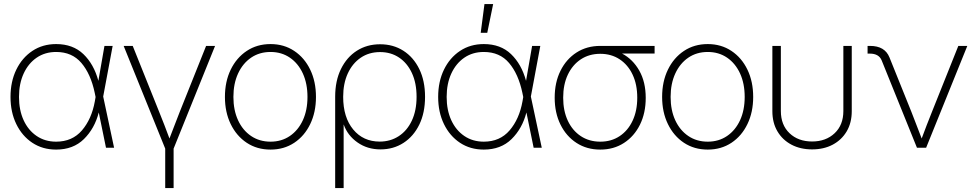

<svg xmlns="http://www.w3.org/2000/svg" viewBox="-20 -748 4933 972"><path d="M264.2 9.3Q195.8 9.3 143.8 -25.1Q91.8 -59.6 62.5 -119.9Q33.2 -180.2 33.2 -257.3Q33.2 -335 62.5 -395.3Q91.8 -455.6 143.8 -490.2Q195.8 -524.9 264.2 -524.9Q349.1 -524.9 402.1 -474.1Q455.1 -423.3 478 -338.9L508.8 -515.6H550.3L502.4 -259.3L557.6 0H516.6L480 -178.7Q459 -97.2 404.8 -43.9Q350.6 9.3 264.2 9.3ZM463.9 -256.8 459.5 -278.3Q439.5 -373.5 392.1 -429.2Q344.7 -484.9 264.2 -484.9Q208 -484.9 165.8 -456.1Q123.5 -427.2 99.9 -376Q76.2 -324.7 76.2 -257.3Q76.2 -190.4 99.6 -139.4Q123 -88.4 165.5 -59.6Q208 -30.8 264.2 -30.8Q345.7 -30.8 394.8 -87.9Q443.8 -145 460 -234.4Z M816.4 204.1V4.4L606 -515.6H651.9L785.6 -182.1Q799.3 -148.9 812.3 -114.7Q825.2 -80.6 837.9 -46.9Q851.1 -80.6 864 -114.7Q877 -148.9 890.1 -182.1L1023.4 -515.6H1068.8L858.9 4.4V204.1Z M1349.6 9.3Q1281.2 9.3 1229.2 -25.1Q1177.2 -59.6 1147.9 -119.9Q1118.7 -180.2 1118.7 -257.3Q1118.7 -335 1147.9 -395.3Q1177.2 -455.6 1229.2 -490.2Q1281.2 -524.9 1349.6 -524.9Q1417.5 -524.9 1469.5 -490.2Q1521.5 -455.6 1550.5 -395.3Q1579.6 -335 1579.6 -257.3Q1579.6 -180.2 1550.5 -119.9Q1521.5 -59.6 1469.5 -25.1Q1417.5 9.3 1349.6 9.3ZM1349.6 -30.8Q1405.3 -30.8 1447.5 -59.6Q1489.7 -88.4 1513.2 -139.4Q1536.6 -190.4 1536.6 -257.3Q1536.6 -324.7 1513.2 -376Q1489.7 -427.2 1447.5 -456.1Q1405.3 -484.9 1349.6 -484.9Q1293.5 -484.9 1251.2 -456.1Q1209 -427.2 1185.3 -376Q1161.6 -324.7 1161.6 -257.3Q1161.6 -190.4 1185.1 -139.4Q1208.5 -88.4 1251 -59.6Q1293.5 -30.8 1349.6 -30.8Z M1676.8 204.1V-258.3Q1676.8 -338.9 1706.1 -398.7Q1735.4 -458.5 1786.6 -491.2Q1837.9 -523.9 1904.3 -523.9Q1970.7 -523.9 2022 -491.2Q2073.2 -458.5 2102.5 -398.7Q2131.8 -338.9 2131.8 -257.8Q2131.8 -177.2 2102.8 -117.4Q2073.7 -57.6 2022.7 -24.7Q1971.7 8.3 1906.2 8.3Q1839.8 8.3 1789.8 -26.9Q1739.7 -62 1720.2 -117.2H1719.7V204.1ZM1902.3 -31.2Q1956.5 -31.2 1998.8 -58.8Q2041 -86.4 2064.9 -137.2Q2088.9 -188 2088.9 -257.8Q2088.9 -327.6 2065.2 -378.4Q2041.5 -429.2 2000 -456.8Q1958.5 -484.4 1904.3 -484.4Q1848.1 -484.4 1806.2 -455.8Q1764.2 -427.2 1740.7 -376.2Q1717.3 -325.2 1717.3 -257.8Q1717.3 -153.8 1768.1 -92.5Q1818.8 -31.2 1902.3 -31.2Z M2429.2 9.3Q2360.8 9.3 2308.8 -25.1Q2256.8 -59.6 2227.5 -119.9Q2198.2 -180.2 2198.2 -257.3Q2198.2 -335 2227.5 -395.3Q2256.8 -455.6 2308.8 -490.2Q2360.8 -524.9 2429.2 -524.9Q2514.2 -524.9 2567.1 -474.1Q2620.1 -423.3 2643.1 -338.9L2673.8 -515.6H2715.3L2667.5 -259.3L2722.7 0H2681.6L2645 -178.7Q2624 -97.2 2569.8 -43.9Q2515.6 9.3 2429.2 9.3ZM2628.9 -256.8 2624.5 -278.3Q2604.5 -373.5 2557.1 -429.2Q2509.8 -484.9 2429.2 -484.9Q2373 -484.9 2330.8 -456.1Q2288.6 -427.2 2264.9 -376Q2241.2 -324.7 2241.2 -257.3Q2241.2 -190.4 2264.6 -139.4Q2288.1 -88.4 2330.6 -59.6Q2373 -30.8 2429.2 -30.8Q2510.7 -30.8 2559.8 -87.9Q2608.9 -145 2625 -234.4ZM2413.6 -582 2432.6 -727.5H2476.6L2446.8 -582Z M3019 9.3Q2950.7 9.3 2898.7 -24.4Q2846.7 -58.1 2817.4 -117.4Q2788.1 -176.8 2788.1 -253.4Q2788.1 -330.6 2817.4 -389.6Q2846.7 -448.7 2898.7 -482.2Q2950.7 -515.6 3019 -515.6H3293.9V-477.1H3128.9Q3183.6 -448.2 3216.3 -390.6Q3249 -333 3249 -252.4Q3249 -176.3 3220 -117.2Q3190.9 -58.1 3138.9 -24.4Q3086.9 9.3 3019 9.3ZM3019 -475.6Q2962.9 -475.6 2920.7 -447.8Q2878.4 -419.9 2854.7 -370.1Q2831.1 -320.3 2831.1 -253.4Q2831.1 -187 2854.5 -137Q2877.9 -86.9 2920.4 -58.8Q2962.9 -30.8 3019 -30.8Q3074.7 -30.8 3116.9 -58.8Q3159.2 -86.9 3182.6 -137Q3206.1 -187 3206.1 -253.4Q3206.1 -320.3 3182.6 -370.1Q3159.2 -419.9 3116.9 -447.8Q3074.7 -475.6 3019 -475.6Z M3563 9.3Q3494.6 9.3 3442.6 -25.1Q3390.6 -59.6 3361.3 -119.9Q3332 -180.2 3332 -257.3Q3332 -335 3361.3 -395.3Q3390.6 -455.6 3442.6 -490.2Q3494.6 -524.9 3563 -524.9Q3630.9 -524.9 3682.9 -490.2Q3734.9 -455.6 3763.9 -395.3Q3793 -335 3793 -257.3Q3793 -180.2 3763.9 -119.9Q3734.9 -59.6 3682.9 -25.1Q3630.9 9.3 3563 9.3ZM3563 -30.8Q3618.7 -30.8 3660.9 -59.6Q3703.1 -88.4 3726.6 -139.4Q3750 -190.4 3750 -257.3Q3750 -324.7 3726.6 -376Q3703.1 -427.2 3660.9 -456.1Q3618.7 -484.9 3563 -484.9Q3506.8 -484.9 3464.6 -456.1Q3422.4 -427.2 3398.7 -376Q3375 -324.7 3375 -257.3Q3375 -190.4 3398.4 -139.4Q3421.9 -88.4 3464.4 -59.6Q3506.8 -30.8 3563 -30.8Z M4091.3 8.3Q4032.2 8.3 3986.8 -15.6Q3941.4 -39.6 3915.8 -83Q3890.1 -126.5 3890.1 -185.1V-515.6H3933.1V-186Q3933.1 -115.2 3977.1 -73.5Q4021 -31.7 4091.3 -31.7Q4161.1 -31.7 4205.3 -73.5Q4249.5 -115.2 4249.5 -186V-515.6H4292V-185.1Q4292 -126.5 4266.4 -83Q4240.7 -39.6 4195.6 -15.6Q4150.4 8.3 4091.3 8.3Z M4622.1 0 4443.4 -442.4Q4429.2 -476.6 4383.8 -476.6H4372.1V-515.6H4384.8Q4459.5 -515.6 4482.9 -457.5L4593.8 -182.1Q4606.9 -148.9 4619.9 -114.7Q4632.8 -80.6 4646 -46.9Q4658.7 -80.6 4671.6 -114.7Q4684.6 -148.9 4698.2 -182.1L4831.5 -515.6H4877L4668.5 0Z"/></svg>

Font: Inter Display ExtraLight
Style: Regular
Weight: 200
Designer: Rasmus Andersson
Foundry: rsms
Version: Version 4.000;git-a52131595